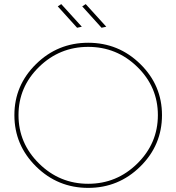

<svg xmlns="http://www.w3.org/2000/svg" viewBox="-20 -911 858 934"><path d="M278 -891 378 -781 355 -776 261 -880ZM397 -891 497 -781 474 -776 380 -880ZM768 -351Q768 -205 662.5 -101Q557 3 409 3Q261 3 155.5 -101Q50 -205 50 -351Q50 -496 155.5 -599.5Q261 -703 409 -703Q557 -703 662.5 -599.5Q768 -496 768 -351ZM648 -585.5Q548 -683 409 -683Q270 -683 170 -585.5Q70 -488 70 -351Q70 -214 170 -115.5Q270 -17 409 -17Q548 -17 648 -115.5Q748 -214 748 -351Q748 -488 648 -585.5Z"/></svg>

Font: Montserrat arm Thin
Style: Regular
Weight: 250
Designer: Julieta Ulanovsky
Foundry: Julieta Ulanovsky
Version: Version 6.000;PS 006.000;hotconv 1.0.88;makeotf.lib2.5.64775